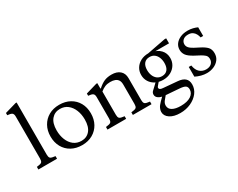

<svg xmlns="http://www.w3.org/2000/svg" viewBox="-123 -1385 2761 2228"><g transform="rotate(-30 1257.5 -271.5)"><path d="M21 0V-35L47 -39Q80 -43 90.5 -56.5Q101 -70 101 -101V-664Q101 -699 83.5 -711Q66 -723 23 -726V-756L177 -800H191V-101Q191 -70 201.5 -56.5Q212 -43 246 -39L271 -35V0Z M605 10Q524 10 463 -24Q402 -58 368 -119Q334 -180 334 -260Q334 -339 368 -400Q402 -461 462.5 -495.5Q523 -530 604 -530Q685 -530 746 -496Q807 -462 841 -401.5Q875 -341 875 -261Q875 -182 841.5 -121Q808 -60 747 -25Q686 10 605 10ZM623 -37Q693 -37 735.5 -87.5Q778 -138 778 -234Q778 -304 755 -360.5Q732 -417 689.5 -450.5Q647 -484 587 -484Q517 -484 474 -433.5Q431 -383 431 -286Q431 -217 454 -160Q477 -103 520 -70Q563 -37 623 -37Z M947 0V-35L972 -39Q1006 -43 1016.5 -56.5Q1027 -70 1027 -101V-390Q1027 -425 1009 -437Q991 -449 949 -452V-482L1100 -526H1114V-453H1120Q1167 -495 1208 -512.5Q1249 -530 1305 -530Q1376 -530 1416.5 -494.5Q1457 -459 1457 -395V-101Q1457 -70 1467.5 -56.5Q1478 -43 1511 -39L1537 -35V0H1287V-35L1312 -39Q1346 -43 1356.5 -56.5Q1367 -70 1367 -101V-360Q1367 -399 1352.5 -421Q1338 -443 1312 -453Q1286 -463 1250 -463Q1210 -463 1179 -450.5Q1148 -438 1117 -412V-101Q1117 -70 1127.5 -56.5Q1138 -43 1171 -39L1197 -35V0Z M1777 257Q1692 257 1640.5 223Q1589 189 1589 135Q1589 114 1600.5 87.5Q1612 61 1646 27L1701 -28L1743 -22Q1708 18 1689.5 43Q1671 68 1671 97Q1671 142 1712 165Q1753 188 1823 188Q1910 188 1958.5 156Q2007 124 2007 72Q2007 38 1985.5 23.5Q1964 9 1908 5L1724 -9Q1672 -13 1642 -32.5Q1612 -52 1612 -83Q1612 -109 1630 -126Q1648 -143 1676 -169L1707 -199H1753L1723 -165Q1707 -147 1702 -139.5Q1697 -132 1697 -125Q1697 -112 1708.5 -104.5Q1720 -97 1747 -95L1933 -79Q2061 -69 2061 36Q2061 98 2022.5 148Q1984 198 1919.5 227.5Q1855 257 1777 257ZM1797 -176Q1740 -176 1696 -199Q1652 -222 1627 -262Q1602 -302 1602 -353Q1602 -404 1627.5 -444Q1653 -484 1697.5 -507Q1742 -530 1799 -530L1845 -520Q1911 -509 1952.5 -465Q1994 -421 1994 -355Q1994 -305 1969 -264.5Q1944 -224 1899.5 -200Q1855 -176 1797 -176ZM1807 -220Q1855 -220 1880.5 -251Q1906 -282 1906 -339Q1906 -380 1892.5 -413.5Q1879 -447 1853 -466.5Q1827 -486 1789 -486Q1742 -486 1716 -455Q1690 -424 1690 -367Q1690 -327 1703.5 -293.5Q1717 -260 1743.5 -240Q1770 -220 1807 -220ZM1799 -510V-530L2043 -577H2066V-510Z M2277 10Q2239 10 2201 0Q2163 -10 2127 -28V-158H2161Q2171 -94 2206 -63Q2241 -32 2289 -32Q2335 -32 2361 -55.5Q2387 -79 2387 -116Q2387 -150 2366.5 -169Q2346 -188 2312 -206L2244 -242Q2180 -277 2157 -309.5Q2134 -342 2134 -382Q2134 -426 2158.5 -459Q2183 -492 2226 -511Q2269 -530 2323 -530Q2362 -530 2394 -522Q2426 -514 2452 -502V-386H2418Q2413 -411 2400.5 -434.5Q2388 -458 2365.5 -473Q2343 -488 2306 -488Q2262 -488 2238 -465.5Q2214 -443 2214 -411Q2214 -385 2231.5 -364Q2249 -343 2288 -322L2354 -288Q2410 -260 2438.5 -230Q2467 -200 2467 -147Q2467 -97 2440 -62Q2413 -27 2369.5 -8.5Q2326 10 2277 10Z"/></g></svg>

Font: Hedvig Letters Serif 18pt
Style: Regular
Weight: 400
Designer: Alexander Örn & Tor Weibull
Foundry: Kanon Foundry
Version: Version 1.000